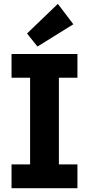

<svg xmlns="http://www.w3.org/2000/svg" viewBox="-20 -986 466 1006"><path d="M40.5 0V-124.5H137.7V-578.6H40.5V-703.1H385.7V-578.6H288.6V-124.5H385.7V0ZM176.3 -742.2 121.6 -810.5 283.2 -965.8 364.3 -858.9Z"/></svg>

Font: Schibsted Grotesk
Style: Bold
Weight: 700
Designer: Bakken & Baeck AS, Henrik Kongsvoll
Foundry: Schibsted ASA
Version: Version 1.100;gftools[0.9.25]